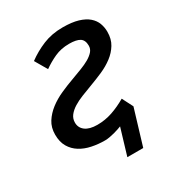

<svg xmlns="http://www.w3.org/2000/svg" viewBox="-137 -525 664 720"><g transform="rotate(-30 195.0 -165.5)"><path d="M13.7 -102.1Q13.7 -132.8 28.3 -155.8Q43 -178.7 65.9 -196.3Q88.9 -213.9 117.7 -226.8Q146.5 -239.7 175.3 -250Q197.8 -258.3 218.8 -266.4Q239.7 -274.4 255.4 -283.4Q271 -292.5 280.5 -303.2Q290 -314 290 -328.1Q290 -352.1 275.4 -361.6Q260.7 -371.1 229 -371.1Q194.3 -371.1 166 -358.2Q137.7 -345.2 113.8 -328.1L83 -380.9Q115.2 -404.8 153.6 -420.7Q191.9 -436.5 238.8 -436.5Q278.8 -436.5 305.4 -428.5Q332 -420.4 347.7 -406.7Q363.3 -393.1 369.9 -375.5Q376.5 -357.9 376.5 -338.4Q376.5 -307.1 362.8 -284.7Q349.1 -262.2 327.1 -245.6Q305.2 -229 277.8 -217Q250.5 -205.1 222.7 -194.8Q198.7 -186 176.8 -177.2Q154.8 -168.5 137.9 -158Q121.1 -147.5 110.8 -134.3Q100.6 -121.1 100.6 -104Q100.6 -81.5 118.4 -68.1Q136.2 -54.7 169.9 -54.7Q203.6 -54.7 235.1 -65.4Q266.6 -76.2 297.4 -94.2L321.3 -47.4L274.9 106.4H206.1L240.2 -7.3Q234.4 -4.9 225.6 -2Q216.8 1 206.5 3.7Q196.3 6.3 185.5 8.3Q174.8 10.3 165.5 10.3Q136.2 10.3 108.9 4.6Q81.5 -1 60.3 -14.2Q39.1 -27.3 26.4 -48.8Q13.7 -70.3 13.7 -102.1Z"/></g></svg>

Font: PT Astra Sans
Style: Italic
Weight: 400
Italic angle: -16°
Designer: A.Korolkova, I. Chaeva
Foundry: ParaType Ltd
Version: Version 1.001; ttfautohint (v1.6)